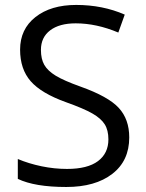

<svg xmlns="http://www.w3.org/2000/svg" viewBox="-20 -744 589 774"><path d="M501 -189.9Q501 -95.7 432.6 -43Q364.3 9.8 247.1 9.8Q120.1 9.8 51.8 -22.9V-103Q95.7 -84.5 147.5 -73.7Q199.2 -63 250 -63Q333 -63 375 -94.5Q417 -126 417 -182.1Q417 -219.2 402.1 -242.9Q387.2 -266.6 352.3 -286.6Q317.4 -306.6 246.1 -332Q146.5 -367.7 103.8 -416.5Q61 -465.3 61 -543.9Q61 -626.5 123 -675.3Q185.1 -724.1 287.1 -724.1Q393.6 -724.1 482.9 -685.1L457 -612.8Q368.7 -649.9 285.2 -649.9Q219.2 -649.9 182.1 -621.6Q145 -593.3 145 -543Q145 -505.9 158.7 -482.2Q172.4 -458.5 204.8 -438.7Q237.3 -418.9 304.2 -395Q416.5 -355 458.7 -309.1Q501 -263.2 501 -189.9Z"/></svg>

Font: f3_1792  
Style: Regular
Weight: 400
Foundry: Ascender Corporation
Version: Version 1.10